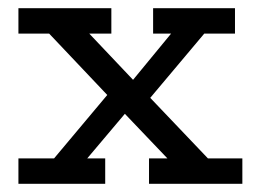

<svg xmlns="http://www.w3.org/2000/svg" viewBox="-20 -449 631 469"><path d="M25 0V-62H112L242 -217L100 -367H25V-429H252V-367H198L305 -254L398 -367H354V-429H554V-367H479L347 -210L488 -62H572V0H344V-62H389L285 -171L193 -62H237V0Z"/></svg>

Font: Podkova VF Beta
Style: Regular
Weight: 400
Designer: Ilya Yudin
Foundry: Cyreal (www.cyreal.org)
Version: Version 2.100